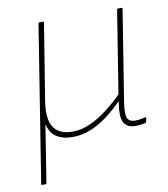

<svg xmlns="http://www.w3.org/2000/svg" viewBox="-77 -544 693 794"><g transform="rotate(-10 270.0 -147.0)"><path d="M36 185Q32 185 33 180L137 -474Q138 -479 142 -479H155Q161 -479 160 -474L108 -152Q97 -79 120 -44.5Q143 -10 200 -10Q235 -10 270.5 -25.5Q306 -41 341.5 -67.5Q377 -94 412 -129L467 -474Q468 -479 472 -479H485Q491 -479 490 -474L429 -92Q422 -48 428.5 -29Q435 -10 462 -10Q471 -10 481.5 -11.5Q492 -13 504 -16Q509 -18 508 -12L505 2Q504 5 503 6Q502 7 498 8Q492 9 481.5 10.5Q471 12 459 12Q424 12 410.5 -12Q397 -36 408 -100H407Q350 -43 298.5 -15.5Q247 12 195 12Q154 12 127.5 -5.5Q101 -23 93 -60L55 180Q54 185 51 185Z"/></g></svg>

Font: Sofia Sans Thin
Style: Italic
Weight: 250
Italic angle: -9°
Version: Version 4.100-B